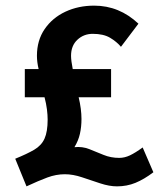

<svg xmlns="http://www.w3.org/2000/svg" viewBox="-20 -647 590 681"><path d="M74 14 34 -84Q76 -101 101.5 -116Q127 -131 138 -155.5Q149 -180 149 -223Q149 -239 146.5 -259Q144 -279 138 -302H68V-402H117Q111 -427 111 -449Q111 -504 138.5 -544Q166 -584 212 -605.5Q258 -627 314 -627Q403 -627 471 -563L409 -481Q394 -499 370.5 -513Q347 -527 309 -527Q277 -527 254.5 -506Q232 -485 232 -449Q232 -432 238 -402H374V-302H259Q269 -260 269 -225Q269 -197 263.5 -172.5Q258 -148 244 -125Q272 -128 297 -118Q322 -108 347.5 -97.5Q373 -87 403 -87Q422 -87 441 -96Q460 -105 486 -124L524 -36Q491 -11 460.5 1.5Q430 14 395 14Q368 14 336 3.5Q304 -7 271.5 -18Q239 -29 210 -29Q179 -29 148 -17.5Q117 -6 74 14Z"/></svg>

Font: Inconsolata SemiExpanded ExtraBold
Style: Regular
Weight: 800
Width: 6
Monospace: yes
Designer: Raph Levien, Cyreal, Brenton Simpson
Foundry: Raph Levien, Cyreal, Google
Version: Version 3.001; ttfautohint (v1.8.2.53-6de2)